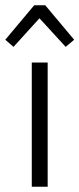

<svg xmlns="http://www.w3.org/2000/svg" viewBox="-34 -705 300 725"><path d="M95 -685H137L246 -555L214 -528L115 -636L17 -528L-14 -555ZM86 -469H146V0H86Z"/></svg>

Font: Post Grotesk Light
Style: Light
Weight: 300
Version: Version 1.0